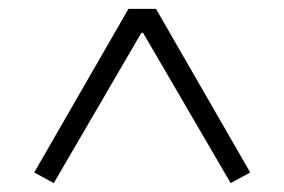

<svg xmlns="http://www.w3.org/2000/svg" viewBox="-20 -718 640 432"><path d="M543 -330 499 -306 302 -644H298L101 -306L57 -330L269 -698H331Z"/></svg>

Font: IBM Plex Sans Light
Style: Regular
Weight: 300
Designer: Mike Abbink, Paul van der Laan, Pieter van Rosmalen
Foundry: Bold Monday
Version: Version 3.0